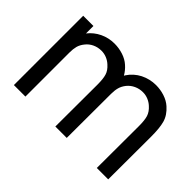

<svg xmlns="http://www.w3.org/2000/svg" viewBox="-100 -840 1102 1102"><g transform="rotate(45 451.0 -288.5)"><path d="M839.5 -346 838.5 0H746L747 -340.5Q747 -388.5 739 -414Q730.5 -441 705 -463.5Q689.5 -478 669 -486.5Q648.5 -495 626 -495Q597.5 -495 572.8 -483.5Q548 -472 531 -451Q514.5 -430 508.8 -408.2Q503 -386.5 503 -357.5V-346L502 0H409.5L410.5 -340.5Q410.5 -388.5 402.5 -414Q395 -440 368.5 -463.5Q353 -478 332.5 -486.5Q312 -495 289.5 -495Q261 -495 236.2 -483.5Q211.5 -472 195 -451Q178 -430 172.2 -408.2Q166.5 -386.5 166.5 -357.5V0H73V-562.5H156V-502Q184.5 -538 225.5 -557.5Q266.5 -577 313.5 -577Q349.5 -577 383.5 -566Q417.5 -555 441.5 -533.5Q465.5 -512.5 481.5 -484.5L485.5 -491.5Q499 -512 517 -528Q535 -544 556.2 -554.8Q577.5 -565.5 601.2 -571.2Q625 -577 650 -577Q686 -577 720 -566Q754 -555 778 -533.5Q817 -499 828.5 -457Q839.5 -417.5 839.5 -346Z"/></g></svg>

Font: Russisch Sans Medium
Style: Regular
Weight: 500
Width: 4
Designer: Michael Sharanda (font) & Cristiano Sobral (main changes)
Foundry: Michael Sharanda
Version: Version 2.00;September 8, 2020;FontCreator 13.0.0.2681 64-bi